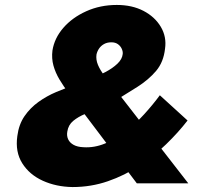

<svg xmlns="http://www.w3.org/2000/svg" viewBox="-20 -741 815 776"><path d="M258 -364 533 0H741L442 -385Q421 -411 403 -434Q385 -457 376 -478.5Q367 -500 370 -521Q373 -534 380.5 -545Q388 -556 400.5 -563Q413 -570 430 -570Q446 -570 456.5 -562.5Q467 -555 472 -544Q477 -533 476 -523Q474 -502 454.5 -483.5Q435 -465 406.5 -450Q378 -435 348 -422Q319 -410 282 -397.5Q245 -385 207 -369Q169 -353 135.5 -329Q102 -305 79 -271.5Q56 -238 50 -191Q41 -127 70 -81Q99 -35 153 -10.5Q207 14 273 15Q348 15 416 -8.5Q484 -32 543 -71Q602 -110 651.5 -158Q701 -206 738 -254L626 -356Q598 -318 563 -279.5Q528 -241 488 -210Q448 -179 404.5 -161Q361 -143 317 -146Q293 -147 277.5 -155.5Q262 -164 255.5 -178Q249 -192 252 -209Q256 -236 276 -252.5Q296 -269 324 -280.5Q352 -292 382 -302.5Q412 -313 436 -328Q490 -361 535.5 -390Q581 -419 611 -454.5Q641 -490 647 -544Q654 -592 630 -632.5Q606 -673 560 -697Q514 -721 452 -721Q385 -721 328.5 -695.5Q272 -670 236 -628.5Q200 -587 192 -537Q188 -505 196 -476Q204 -447 220.5 -419.5Q237 -392 258 -364Z"/></svg>

Font: Jost Black
Style: Italic
Weight: 900
Italic angle: -5°
Version: Version 3.710